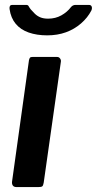

<svg xmlns="http://www.w3.org/2000/svg" viewBox="-20 -762 394 782"><path d="M158 -18Q156 -6 152 -3Q148 0 135 0H48Q37 0 32.5 -6Q28 -12 29 -22L98 -517Q100 -525 102.5 -527.5Q105 -530 112 -530H213Q220 -530 224.5 -524Q229 -518 228 -511ZM342 -742Q351 -742 353.5 -735Q356 -728 352 -719Q337 -690 310 -666.5Q283 -643 248.5 -630.5Q214 -618 172 -618Q130 -618 97 -629.5Q64 -641 44 -665Q24 -689 19 -725Q18 -731 20 -736.5Q22 -742 31 -742H87Q94 -742 96.5 -737Q99 -732 105 -724Q112 -716 121.5 -706.5Q131 -697 144 -691.5Q157 -686 176 -686Q206 -686 230 -699.5Q254 -713 269 -733Q273 -738 278 -740Q283 -742 287 -742Z"/></svg>

Font: Libre Franklin SemiBold
Style: Italic
Weight: 600
Italic angle: -8°
Designer: Pablo Impallari, Rodrigo Fuenzalida, Nhung Nguyen
Foundry: Impallari Type
Version: Version 3.000